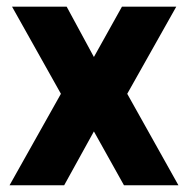

<svg xmlns="http://www.w3.org/2000/svg" viewBox="-20 -548 552 568"><path d="M340.8 -528.3H501.5L356.4 -270.5L507.8 0H346.7L257.8 -159.2L169.9 0H8.3L160.2 -270.5L15.6 -528.3H177.2L257.8 -379.4Z"/></svg>

Font: Heebo ExtraBold
Style: Regular
Weight: 800
Designer: Oded Ezer
Foundry: Meir Sadan
Version: Version 2.001; ttfautohint (v1.5.14-ce02) -l 8 -r 50 -G 200 